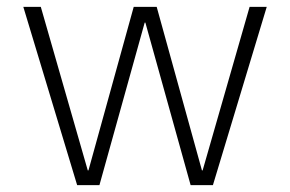

<svg xmlns="http://www.w3.org/2000/svg" viewBox="-20 -540 846 560"><path d="M99 -520 236 -43H238L370 -520H437L569 -43H571L708 -520H758L601 0H536L404 -474H402L270 0H205L48 -520Z"/></svg>

Font: Mplus 1p Light
Style: Regular
Weight: 300
Version: Version 1.061